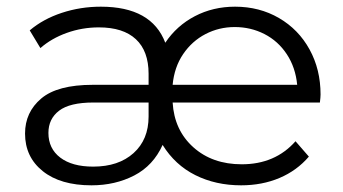

<svg xmlns="http://www.w3.org/2000/svg" viewBox="-20 -550 1026 575"><path d="M938 -243H497Q502 -160 559 -109Q616 -58 704 -58Q804 -58 865 -127L905 -81Q869 -39 817 -17Q765 5 702 5Q626 5 565 -25.5Q504 -56 467 -116Q439 -54 382 -24.5Q325 5 254 5Q161 5 108 -37.5Q55 -80 55 -150Q55 -214 103.5 -255Q152 -296 258 -296H425V-329Q425 -397 387 -432.5Q349 -468 276 -468Q226 -468 180 -451.5Q134 -435 101 -406L69 -459Q109 -493 165 -511.5Q221 -530 282 -530Q434 -530 475 -422Q509 -473 563.5 -501.5Q618 -530 684 -530Q757 -530 815.5 -496Q874 -462 907 -402Q940 -342 940 -267Q940 -259 938 -243ZM497 -296H870Q865 -348 839 -387.5Q813 -427 772 -448Q731 -469 683 -469Q636 -469 595.5 -448Q555 -427 528.5 -388Q502 -349 497 -296ZM425 -201V-243H260Q189 -243 157 -218.5Q125 -194 125 -152Q125 -105 160.5 -78Q196 -51 259 -51Q335 -51 380 -91.5Q425 -132 425 -201Z"/></svg>

Font: Idrija
Style: Regular
Weight: 400
Designer: Julieta Ulanovsky
Foundry: Julieta Ulanovsky
Version: Version 7.200